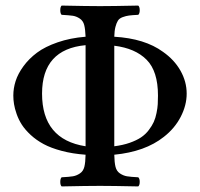

<svg xmlns="http://www.w3.org/2000/svg" viewBox="-20 -667 718 689"><path d="M287.1 -142.1V-504.9Q130.9 -490.2 130.9 -331.1Q130.9 -166.5 287.1 -142.1ZM390.1 -502.9V-142.1Q420.9 -146 445.3 -154.5Q469.7 -163.1 485.8 -173.8Q502 -184.6 513.7 -200Q525.4 -215.3 531.7 -229.2Q538.1 -243.2 541.7 -261.5Q545.4 -279.8 546.1 -293.2Q546.9 -306.6 546.9 -324.2Q546.9 -411.6 506.1 -452.6Q465.3 -493.7 390.1 -502.9ZM287.1 -111.8Q240.2 -115.2 201.7 -125.5Q163.1 -135.7 136.7 -149.9Q110.4 -164.1 90.3 -182.6Q70.3 -201.2 58.6 -219.2Q46.9 -237.3 39.8 -257.6Q32.7 -277.8 30.3 -293.5Q27.8 -309.1 27.8 -324.2Q27.8 -350.1 36.1 -376.2Q44.4 -402.3 64.2 -429.4Q84 -456.5 112.8 -478Q141.6 -499.5 186.8 -515.1Q231.9 -530.8 287.1 -535.2Q286.1 -562 282.2 -577.1Q278.3 -592.3 266.4 -600.3Q254.4 -608.4 241.5 -610.4Q228.5 -612.3 201.2 -613.8Q196.3 -618.2 196.3 -630.4Q196.3 -642.6 201.2 -647Q294.9 -645 338.9 -645Q384.3 -645 476.1 -647Q481.4 -642.6 481.4 -630.4Q481.4 -618.2 476.1 -613.8Q454.1 -612.8 443.1 -611.3Q432.1 -609.9 420.2 -605.5Q408.2 -601.1 403.1 -592.8Q397.9 -584.5 394.3 -570.6Q390.6 -556.6 390.1 -535.2Q499.5 -528.8 564.9 -481Q605.5 -452.6 627.7 -413.3Q649.9 -374 649.9 -331.1Q649.9 -289.1 628.4 -247.6Q606.9 -206.1 567.9 -175.8Q501 -122.6 390.1 -111.8Q390.6 -84 394.5 -68.4Q398.4 -52.7 410.4 -44.7Q422.4 -36.6 435.5 -34.4Q448.7 -32.2 476.1 -30.8Q481.4 -26.4 481.4 -14.4Q481.4 -2.4 476.1 2Q382.3 0 338.9 0Q293 0 201.2 2Q196.3 -2.4 196.3 -14.4Q196.3 -26.4 201.2 -30.8Q228.5 -32.2 241.7 -34.4Q254.9 -36.6 266.8 -44.7Q278.8 -52.7 282.7 -68.4Q286.6 -84 287.1 -111.8Z"/></svg>

Font: Common Serif Medium
Style: Regular
Weight: 500
Designer: Philipp H. Poll, Khaled Hosny
Foundry: Stefan Peev, Context Ltd.
Version: Version 1.026